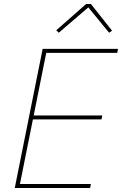

<svg xmlns="http://www.w3.org/2000/svg" viewBox="-20 -943 612 963"><path d="M432 0H54L194 -698H572L568 -678H212L149 -364H493L489 -344H145L80 -20H436ZM412 -923H436L542 -789L527 -779L423 -906L275 -779L262 -791Z"/></svg>

Font: IBM Plex Sans Thin
Style: Italic
Weight: 250
Italic angle: -11.31°
Designer: Mike Abbink, Paul van der Laan, Pieter van Rosmalen
Foundry: Bold Monday
Version: Version 3.201